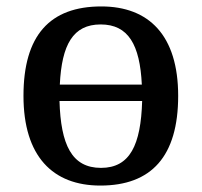

<svg xmlns="http://www.w3.org/2000/svg" viewBox="-20 -567 627 597"><path d="M292 10C451 10 534 -81 534 -269C534 -457 443 -547 295 -547C135 -547 53 -457 53 -269C53 -81 144 10 292 10ZM421 -304H166C172 -428 207 -491 293 -491C379 -491 415 -428 421 -304ZM294 -45C203 -45 169 -117 165 -253H422C418 -116 384 -45 294 -45Z"/></svg>

Font: Noto Serif Medium
Style: Regular
Weight: 500
Designer: Monotype Design Team
Foundry: Monotype Imaging Inc.
Version: Version 2.013